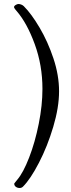

<svg xmlns="http://www.w3.org/2000/svg" viewBox="-20 -725 355 959"><path d="M51 192Q51 191 57.5 183.5Q64 176 66 173Q96 138 125.5 62Q155 -14 173.5 -106.5Q192 -199 192 -281Q192 -399 153.5 -504.5Q115 -610 63 -670Q60 -673 55.5 -679Q51 -685 50 -689Q50 -695 58 -700Q66 -705 72 -705Q79 -705 86.5 -702Q94 -699 99 -694Q137 -656 178 -586.5Q219 -517 247 -433Q275 -349 275 -269Q275 -189 246 -91.5Q217 6 174.5 88Q132 170 95 207Q88 214 78 214Q67 214 59 208Q51 202 51 192Z"/></svg>

Font: EB Garamond
Style: Regular
Weight: 400
Designer: Georg Duffner and Octavio Pardo
Foundry: Georg Duffner
Version: Version 1.000; ttfautohint (v1.6)